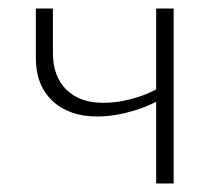

<svg xmlns="http://www.w3.org/2000/svg" viewBox="-20 -430 513 450"><path d="M208 -157Q142 -157 103 -193.5Q64 -230 64 -294V-410H104V-306Q104 -251 135.5 -220Q167 -189 222 -189Q247 -189 273 -194.5Q299 -200 321.5 -209Q344 -218 355 -227L365 -204Q350 -192 324.5 -181.5Q299 -171 268.5 -164Q238 -157 208 -157ZM346 0V-410H387V0Z"/></svg>

Font: Ysabeau Infant ExtraLight
Style: Regular
Weight: 250
Designer: Christian Thalmann (Catharsis Fonts)
Version: Version 2.001;gftools[0.9.30]; featfreeze: ss01,ss02,lnum